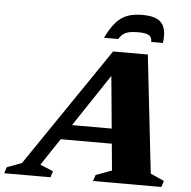

<svg xmlns="http://www.w3.org/2000/svg" viewBox="-129 -944 995 1002"><g transform="rotate(5 369.0 -443.0)"><path d="M168 -202.5 194.5 -281H532L505.5 -202.5ZM692 -64.5 763.5 -32.5 753 0H395L406 -32.5L489 -63L439 -593.5L471.5 -598L114 -61L182.5 -32.5L172.5 0H-70L-59.5 -32.5L17.5 -61L440.5 -682.5H622.5ZM561.5 -794Q534.5 -794 516 -790Q497.5 -786 484.5 -776.2Q471.5 -766.5 461.5 -749.5H387Q412 -801 438 -831Q464 -861 497.5 -873.5Q531 -886 577.5 -886Q626 -886 654 -872.2Q682 -858.5 692.2 -828.5Q702.5 -798.5 696 -749.5H634.5Q635 -774.5 618.5 -784.2Q602 -794 561.5 -794Z"/></g></svg>

Font: Newsreader ExtraBold
Style: Italic
Weight: 800
Italic angle: -17°
Designer: Hugues Gentile
Foundry: Production Type
Version: Version 1.003